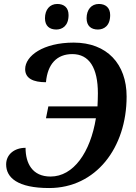

<svg xmlns="http://www.w3.org/2000/svg" viewBox="-20 -939 686 969"><path d="M474 -790C504 -790 536 -808 536 -863C536 -901 512 -919 479 -919C441 -919 417 -890 417 -847C417 -808 440 -790 474 -790ZM264 -790C294 -790 326 -808 326 -863C326 -901 303 -919 269 -919C231 -919 207 -890 207 -847C207 -808 230 -790 264 -790ZM228 10C464 10 619 -193 619 -452C619 -616 520 -724 352 -724C198 -724 107 -657 107 -590C107 -543 148 -524 212 -524C220 -616 267 -666 345 -666C430 -666 474 -597 474 -468C474 -445 473 -423 472 -402H224L212 -342H464C436 -170 351 -48 235 -48C143 -48 109 -115 109 -193C53 -193 11 -160 11 -109C11 -43 68 10 228 10Z"/></svg>

Font: Noto Serif SemiBold
Style: Italic
Weight: 600
Italic angle: -12°
Designer: Monotype Design Team
Foundry: Monotype Imaging Inc.
Version: Version 2.014